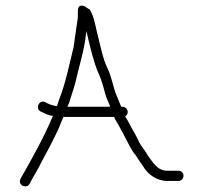

<svg xmlns="http://www.w3.org/2000/svg" viewBox="-20 -650 718 678"><path d="M628 -29.5C628 -39.7 620.3 -47 610 -47H571C535.3 -47 519.8 -77.6 504 -98L494 -114C486.1 -127.1 479.4 -132.3 472 -147L459 -173C449.4 -189.8 439.8 -206.5 431 -224C427.7 -229.3 424.7 -234.3 422 -239C428 -243 431 -248.3 431 -255C431 -264.2 422.2 -273 413 -273H408C403.7 -284.4 396.5 -301.8 392 -312C379.5 -341.2 374.4 -379.2 360 -408C342.1 -443.9 333.4 -495.2 322 -538C314.8 -569.2 311.5 -591.8 297 -616L286 -623C272.9 -633.5 255 -634.9 255 -612V-595C255 -589.7 254.7 -585.3 254 -582C248.6 -549.5 245 -516.3 240 -484C224.4 -421.4 211.6 -355.6 189 -299L181 -275L171 -277C159.4 -279.3 148.8 -284 140 -289C118.8 -299.6 104.1 -268.9 122 -257C134 -251.9 151.9 -241 167 -241C166.3 -239.7 165.7 -238 165 -236C132.2 -159.5 91.9 -87.9 52 -18C42.6 3.9 72.1 17.9 84 0C96.9 -25.8 114.7 -52.4 127 -79C136.2 -97.4 145.1 -111.3 155 -131C170.2 -161.4 185.6 -189.9 198 -223L204 -237H383C383.7 -235 384.7 -232.7 386 -230C394.6 -215.6 404.5 -197.8 413 -182L427 -155C435.6 -139 444.2 -120.6 454 -108C457.3 -104.7 460.3 -100.7 463 -96C470.2 -84 478.4 -72.6 486 -62C500.3 -36.3 532.3 -11 571 -11H610C620.4 -11 628 -19.3 628 -29.5ZM218 -273 224 -287C234.4 -320.4 245.7 -350.7 253 -387L258.5 -409C267.5 -445 279.3 -485.4 283 -526L285 -540C285.7 -536 286.7 -532 288 -528C298.5 -482.5 310.5 -431.4 327 -393C337.3 -372.3 346.3 -339.8 352 -317C356.6 -301.7 361.7 -292.1 368 -277C368 -275.7 368.3 -274.3 369 -273Z"/></svg>

Font: HoneyBee
Style: Lit
Weight: 300
Foundry: Cannot Into Space Fonts
Version: Version 0.89